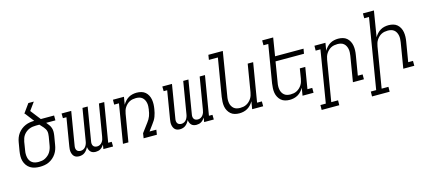

<svg xmlns="http://www.w3.org/2000/svg" viewBox="-66 -1364 4931 2209"><g transform="rotate(-15 2400.0 -260.0)"><path d="M252 8Q221 8 192 2Q163 -4 139 -19Q115 -34 98 -57.5Q81 -81 73 -109Q65 -137 65.5 -167Q66 -197 71 -228L88 -328Q92 -354 102 -380.5Q112 -407 129 -430Q146 -453 169 -471Q192 -489 217.5 -500Q243 -511 270.5 -515.5Q298 -520 324 -520L241 -628H235L312 -735H377L309 -641L403 -520H561V-462H451Q465 -445 478.5 -427Q492 -409 499.5 -387Q507 -365 506.5 -340.5Q506 -316 502 -292L485 -192Q481 -165 472 -138.5Q463 -112 447 -88Q431 -64 408.5 -44.5Q386 -25 360 -13Q334 -1 306.5 3.5Q279 8 252 8ZM252 -50Q272 -50 292.5 -53.5Q313 -57 331.5 -67Q350 -77 366.5 -91.5Q383 -106 394 -124Q405 -142 412 -162Q419 -182 422 -202L439 -302Q441 -318 442 -334Q443 -350 439.5 -365Q436 -380 428 -393Q420 -406 410.5 -417.5Q401 -429 390 -440Q379 -451 370 -462H330Q310 -462 289.5 -459Q269 -456 249.5 -448Q230 -440 212.5 -426.5Q195 -413 182 -395.5Q169 -378 162 -358Q155 -338 151 -318L135 -218Q131 -197 131 -176.5Q131 -156 135 -136Q139 -116 149 -99Q159 -82 175 -70.5Q191 -59 211 -54.5Q231 -50 252 -50Z M720 8Q704 8 688.5 3.5Q673 -1 662 -11.5Q651 -22 644.5 -36.5Q638 -51 635.5 -66.5Q633 -82 634 -98.5Q635 -115 638 -132L693 -464H651L650 -520H765L699 -122Q696 -107 697.5 -93.5Q699 -80 706 -69Q713 -58 726 -53Q739 -48 753 -48Q769 -48 785 -56Q801 -64 811.5 -78.5Q822 -93 828 -109.5Q834 -126 836 -142L899 -520H961L895 -122Q892 -107 893.5 -93.5Q895 -80 902 -69Q909 -58 922 -53Q935 -48 949 -48Q966 -48 981.5 -56Q997 -64 1008 -78.5Q1019 -93 1024.5 -109.5Q1030 -126 1032 -142L1095 -520H1158L1081 -56H1123L1124 0H1009L1017 -51Q1009 -38 998 -26.5Q987 -15 974.5 -7Q962 1 946.5 4.5Q931 8 917 8Q900 8 884 3Q868 -2 857 -13.5Q846 -25 840 -40Q834 -55 832 -72Q824 -55 813 -40Q802 -25 787.5 -13.5Q773 -2 755 3Q737 8 720 8Z M1242 0 1318 -462H1261L1262 -520H1393L1378 -429Q1391 -452 1409 -471.5Q1427 -491 1449 -504Q1471 -517 1496 -522.5Q1521 -528 1545 -528Q1574 -528 1601 -520.5Q1628 -513 1647.5 -496Q1667 -479 1679.5 -455Q1692 -431 1696.5 -404Q1701 -377 1700 -349Q1699 -321 1694 -292Q1691 -271 1685.5 -249.5Q1680 -228 1672.5 -207.5Q1665 -187 1653 -167.5Q1641 -148 1627 -130L1574 -58H1655L1646 0H1488L1497 -58L1576 -164Q1588 -180 1597.5 -196Q1607 -212 1613.5 -229.5Q1620 -247 1624 -265Q1628 -283 1630 -300L1631 -301Q1634 -322 1635 -342.5Q1636 -363 1632 -382.5Q1628 -402 1619 -419Q1610 -436 1595.5 -448Q1581 -460 1561.5 -465Q1542 -470 1522 -470Q1503 -470 1483 -466.5Q1463 -463 1445 -453.5Q1427 -444 1412.5 -430Q1398 -416 1387 -399Q1376 -382 1370 -363Q1364 -344 1361 -326L1307 0Z M1920 8Q1904 8 1888.5 3.5Q1873 -1 1862 -11.5Q1851 -22 1844.5 -36.5Q1838 -51 1835.5 -66.5Q1833 -82 1834 -98.5Q1835 -115 1838 -132L1893 -464H1851L1850 -520H1965L1899 -122Q1896 -107 1897.5 -93.5Q1899 -80 1906 -69Q1913 -58 1926 -53Q1939 -48 1953 -48Q1969 -48 1985 -56Q2001 -64 2011.5 -78.5Q2022 -93 2028 -109.5Q2034 -126 2036 -142L2099 -520H2161L2095 -122Q2092 -107 2093.5 -93.5Q2095 -80 2102 -69Q2109 -58 2122 -53Q2135 -48 2149 -48Q2166 -48 2181.5 -56Q2197 -64 2208 -78.5Q2219 -93 2224.5 -109.5Q2230 -126 2232 -142L2295 -520H2358L2281 -56H2323L2324 0H2209L2217 -51Q2209 -38 2198 -26.5Q2187 -15 2174.5 -7Q2162 1 2146.5 4.5Q2131 8 2117 8Q2100 8 2084 3Q2068 -2 2057 -13.5Q2046 -25 2040 -40Q2034 -55 2032 -72Q2024 -55 2013 -40Q2002 -25 1987.5 -13.5Q1973 -2 1955 3Q1937 8 1920 8Z M2628 8Q2599 8 2572.5 0.5Q2546 -7 2526.5 -24Q2507 -41 2494 -65Q2481 -89 2476.5 -116Q2472 -143 2473.5 -171Q2475 -199 2479 -228L2554 -677H2447L2456 -735H2628L2543 -218Q2539 -198 2538.5 -177.5Q2538 -157 2541.5 -137.5Q2545 -118 2554.5 -101Q2564 -84 2578.5 -72Q2593 -60 2612.5 -55Q2632 -50 2652 -50Q2671 -50 2690.5 -53.5Q2710 -57 2728 -66.5Q2746 -76 2761 -90Q2776 -104 2787 -121Q2798 -138 2804 -157Q2810 -176 2813 -194L2867 -520H2932L2855 -58H2912V0H2781L2796 -91Q2783 -68 2765 -48.5Q2747 -29 2724.5 -16Q2702 -3 2677 2.5Q2652 8 2628 8Z M3228 8Q3199 8 3172.5 0.5Q3146 -7 3126.5 -24Q3107 -41 3094 -65Q3081 -89 3076.5 -116Q3072 -143 3073.5 -171Q3075 -199 3079 -228L3154 -677H3097V-735H3228L3193 -520H3532L3522 -462H3183L3143 -218Q3139 -198 3138.5 -177.5Q3138 -157 3141.5 -137.5Q3145 -118 3154.5 -101Q3164 -84 3178.5 -72Q3193 -60 3212.5 -55Q3232 -50 3252 -50Q3271 -50 3290.5 -53.5Q3310 -57 3328 -66.5Q3346 -76 3361 -90Q3376 -104 3387 -121Q3398 -138 3404 -157Q3410 -176 3413 -194L3432 -312H3497L3455 -58H3512V0H3381L3396 -91Q3383 -68 3365 -48.5Q3347 -29 3324.5 -16Q3302 -3 3277 2.5Q3252 8 3228 8Z M3761 215H3551L3552 157H3616L3718 -462H3661L3662 -520H3793L3778 -429Q3791 -452 3809 -471.5Q3827 -491 3849 -504Q3871 -517 3896 -522.5Q3921 -528 3945 -528Q3974 -528 4001 -520.5Q4028 -513 4047.5 -496Q4067 -479 4079.5 -455Q4092 -431 4096.5 -404Q4101 -377 4100 -349Q4099 -321 4094 -292L4055 -58H4112V0H3981L4031 -302Q4034 -322 4035 -342.5Q4036 -363 4032 -382.5Q4028 -402 4019 -419Q4010 -436 3995.5 -448Q3981 -460 3961.5 -465Q3942 -470 3922 -470Q3903 -470 3883 -466.5Q3863 -463 3845 -453.5Q3827 -444 3812.5 -430Q3798 -416 3787 -399Q3776 -382 3770 -363Q3764 -344 3761 -326L3681 157H3762Z M4361 215H4151L4152 157H4216L4354 -677H4297V-735H4428L4378 -429Q4391 -452 4409 -471.5Q4427 -491 4449 -504Q4471 -517 4496 -522.5Q4521 -528 4545 -528Q4574 -528 4601 -520.5Q4628 -513 4647.5 -496Q4667 -479 4679.5 -455Q4692 -431 4696.5 -404Q4701 -377 4700 -349Q4699 -321 4694 -292L4655 -58H4712V0H4581L4631 -302Q4634 -322 4635 -342.5Q4636 -363 4632 -382.5Q4628 -402 4619 -419Q4610 -436 4595.5 -448Q4581 -460 4561.5 -465Q4542 -470 4522 -470Q4503 -470 4483 -466.5Q4463 -463 4445 -453.5Q4427 -444 4412.5 -430Q4398 -416 4387 -399Q4376 -382 4370 -363Q4364 -344 4361 -326L4281 157H4362Z"/></g></svg>

Font: Iosevka HT Light Extended
Style: Italic
Weight: 300
Width: 7
Italic angle: -9°
Monospace: yes
Designer: Belleve Invis
Foundry: Belleve Invis
Version: Version 32.3.0; ttfautohint (v1.8.4)